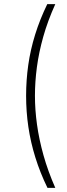

<svg xmlns="http://www.w3.org/2000/svg" viewBox="-20 -732 324 934"><path d="M211 182Q175 108 152 34Q129 -40 118 -114.5Q107 -189 107 -266Q107 -342 117.5 -416Q128 -490 151 -564Q174 -638 210 -712H249Q212 -630 190.5 -553.5Q169 -477 159.5 -405.5Q150 -334 150 -266Q150 -198 160 -126Q170 -54 191.5 23Q213 100 249 182Z"/></svg>

Font: Muli ExtraLight
Style: Regular
Weight: 250
Designer: Vernon Adams
Foundry: Vernon Adams
Version: Version 2.100; ttfautohint (v1.8.1.43-b0c9)